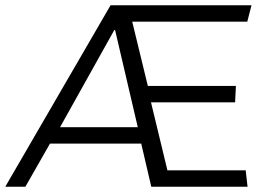

<svg xmlns="http://www.w3.org/2000/svg" viewBox="-44 -706 1046 726"><path d="M-24 0 374 -686H907L891 -624H456L515 -381H848L845 -319H527L589 -62H885L892 0H528L490 -163H145L52 0ZM183 -225H477L391 -593L388 -592Z"/></svg>

Font: Chivo Medium ExtraLight
Style: Italic
Weight: 250
Italic angle: -8.05°
Version: Version 2.002